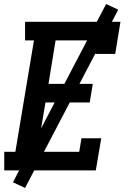

<svg xmlns="http://www.w3.org/2000/svg" viewBox="-20 -843 640 950"><path d="M1 0V-92H56L148 -643H104V-735H576L550 -576H452L463 -643H255L220 -428H439L424 -336H205L164 -92H372L383 -159H481L454 0ZM104 87 44 59 505 -823 565 -795Z"/></svg>

Font: Iosevka Etoile SmBdObl
Style: Regular
Weight: 600
Italic angle: -9°
Designer: Belleve Invis
Foundry: Belleve Invis
Version: Version 15.5.2; ttfautohint (v1.8.4)